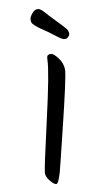

<svg xmlns="http://www.w3.org/2000/svg" viewBox="-103 -1015 535 1040"><g transform="rotate(-10 164.5 -494.5)"><path d="M183 -970Q198 -970 221 -943Q239 -922 279.5 -880.5Q320 -839 324.5 -829.5Q329 -820 329 -810.5Q329 -801 320.5 -792.5Q312 -784 303 -784Q294 -784 283.5 -790Q273 -796 253 -811.5Q233 -827 222.5 -834.5Q212 -842 199.5 -850.5Q187 -859 180.5 -863.5Q174 -868 165.5 -874.5Q157 -881 152.5 -885.5Q148 -890 143.5 -895Q139 -900 137.5 -904.5Q136 -909 136 -921Q136 -933 151 -951.5Q166 -970 183 -970ZM188 -688Q188 -705 192.5 -711.5Q197 -718 211.5 -718Q226 -718 249.5 -687Q273 -656 273 -620.5Q273 -585 201 -292Q194 -265 182 -214.5Q170 -164 163 -137Q156 -110 148 -78Q131 -19 119 -19Q107 -19 87.5 -43Q68 -67 68 -87Q68 -107 127.5 -366.5Q187 -626 188 -688Z"/></g></svg>

Font: Kalam
Style: Regular
Weight: 400
Designer: Lipi Raval (Devanagari and Latin), Jonny Pinhorn (Latin)
Foundry: Indian Type Foundry
Version: Version 2.001;PS 1.0;hotconv 1.0.79;makeotf.lib2.5.61930; tt